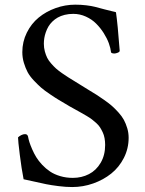

<svg xmlns="http://www.w3.org/2000/svg" viewBox="-20 -774 608 806"><path d="M55.7 -197.3Q61 -202.6 69.3 -206.8Q77.6 -210.9 85 -210.9Q95.2 -210.9 97.7 -200.7Q99.6 -189.5 103.5 -177.2Q107.4 -165 115 -147.5Q122.6 -129.9 132.3 -114Q142.1 -98.1 157.2 -82Q172.4 -65.9 190.2 -54Q208 -42 232.7 -34.7Q257.3 -27.3 285.6 -27.3Q322.8 -27.3 353.3 -43Q383.8 -58.6 402.6 -90.6Q421.4 -122.6 421.4 -165.5Q421.4 -180.7 418.9 -194.1Q416.5 -207.5 411.1 -218.8Q405.8 -230 399.9 -239.3Q394 -248.5 384.3 -257.3Q374.5 -266.1 366 -272.7Q357.4 -279.3 344.2 -287.1Q331.1 -294.9 321.3 -300.3Q311.5 -305.7 296.4 -314.2Q281.2 -322.8 270.5 -328.6Q268.6 -329.6 264.2 -332.5Q239.3 -347.2 226.1 -355Q212.9 -362.8 189.5 -378.7Q166 -394.5 152.6 -406.2Q139.2 -418 122.1 -436Q105 -454.1 95.9 -471.2Q86.9 -488.3 80.3 -510Q73.7 -531.7 73.7 -555.2Q73.7 -598.6 92.5 -636.7Q111.3 -674.8 142.3 -700.2Q173.3 -725.6 213.4 -740Q253.4 -754.4 295.9 -754.4Q320.3 -754.4 342.3 -751.7Q364.3 -749 378.4 -745.4Q392.6 -741.7 419.2 -734.6Q445.8 -727.5 466.8 -722.7Q474.1 -673.3 482.4 -562Q483.4 -556.6 474.9 -553Q466.3 -549.3 459 -549.3Q450.7 -549.3 446.3 -553.7Q444.3 -571.8 436.8 -592.5Q429.2 -613.3 415.3 -635.3Q401.4 -657.2 383.5 -675Q365.7 -692.9 340.6 -704.3Q315.4 -715.8 287.6 -715.8Q268.6 -715.8 251.7 -711.7Q234.9 -707.5 222.4 -700.4Q210 -693.4 200 -683.6Q189.9 -673.8 183.3 -662.6Q176.8 -651.4 172.4 -638.9Q168 -626.5 166 -614.3Q164.1 -602.1 164.1 -590.3Q164.1 -573.7 168.2 -558.3Q172.4 -543 178.2 -531.2Q184.1 -519.5 195.1 -507.1Q206.1 -494.6 215.3 -486.3Q224.6 -478 240.2 -467Q255.9 -456.1 266.4 -449.5Q276.9 -442.9 294.9 -431.9Q313 -420.9 322.8 -414.6Q332 -408.7 352.5 -396.2Q373 -383.8 385.5 -376Q397.9 -368.2 417.7 -354.2Q437.5 -340.3 450 -329.3Q462.4 -318.4 477.1 -302.2Q491.7 -286.1 500 -270.8Q508.3 -255.4 514.2 -235.8Q520 -216.3 520 -195.8Q520 -150.4 500 -111.1Q480 -71.8 447 -45.4Q414.1 -19 371.3 -3.9Q328.6 11.2 283.2 11.2Q256.3 11.2 225.6 7.3Q194.8 3.4 174.3 -0.7Q153.8 -4.9 122.6 -12Q91.3 -19 79.1 -21.5Q70.3 -65.9 63 -124.8Q55.7 -183.6 55.7 -197.3Z"/></svg>

Font: Crimson
Style: Regular
Weight: 400
Version: Version 0.8